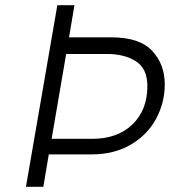

<svg xmlns="http://www.w3.org/2000/svg" viewBox="-20 -720 655 740"><path d="M615 -395Q615 -324 581.5 -262Q548 -200 484 -162.5Q420 -125 333 -125H168L147 0H80L201 -700H267L246 -576H410Q518 -576 566.5 -524Q615 -472 615 -395ZM548 -388Q548 -456 503.5 -484Q459 -512 393 -512H235L179 -185H336Q433 -185 490.5 -240.5Q548 -296 548 -388Z"/></svg>

Font: Be Vietnam Light
Style: Italic
Weight: 300
Italic angle: -9.222°
Designer: Gabriel Lam
Foundry: TypeRant
Version: Version 3.000